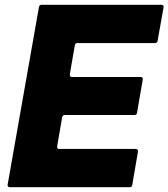

<svg xmlns="http://www.w3.org/2000/svg" viewBox="-20 -783 704 803"><path d="M533 -9Q532 0 522 0H21Q16 0 13.5 -3Q11 -6 12 -11L143 -754Q145 -763 154 -763H655Q660 -763 662.5 -760Q665 -757 664 -752L639 -612Q638 -603 628 -603H304Q295 -603 293 -594L272 -472V-470Q272 -461 281 -461H568Q573 -461 575.5 -458Q578 -455 577 -450L553 -311Q552 -302 542 -302H251Q242 -302 240 -293L219 -171V-169Q219 -160 228 -160H548Q553 -160 555.5 -157Q558 -154 557 -149Z"/></svg>

Font: Open Sauce Two Black Italic
Style: Regular
Weight: 900
Italic angle: -10°
Designer: Alfredo Marco Pradil
Foundry: Creative Sauce Fz LLC
Version: Version 1.477